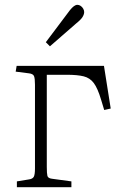

<svg xmlns="http://www.w3.org/2000/svg" viewBox="-20 -776 504 796"><path d="M50 0V-24L99 -32Q115 -34 120 -43Q125 -52 125 -78V-425Q125 -451 121 -460.5Q117 -470 100 -472L45 -479L49 -503H411L439 -326L412 -320L399 -363Q385 -410 369 -431.5Q353 -453 327 -459.5Q301 -466 257 -466H174V-84Q174 -57 176.5 -47Q179 -37 195 -35L276 -24V0ZM187 -584 170 -601 270 -734Q279 -745 286.5 -750.5Q294 -756 301 -756Q308 -756 314.5 -751.5Q321 -747 325 -740Q329 -733 329 -726Q329 -717 322.5 -706Q316 -695 296 -679Z"/></svg>

Font: Literata 18pt ExtraLight
Style: Regular
Weight: 250
Designer: Latin by Veronika Burian and Jose Scaglione. Greek by Irene Vlachou. Cyrillic by Vera Evstafieva.
Foundry: TypeTogether
Version: Version 3.103;gftools[0.9.29]